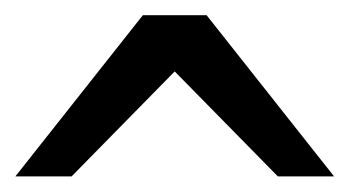

<svg xmlns="http://www.w3.org/2000/svg" viewBox="-20 -801 455 250"><path d="M0 -571.3 166 -781.2H249L415 -571.3H341.8L207.5 -708L73.2 -571.3Z"/></svg>

Font: Andika Cyr
Style: Regular
Weight: 400
Designer: Victor Gaultney, Annie Olsen, Julie Remington, Don Collingsworth, Eric Hays, Becca Hirsbrunner
Foundry: SIL International
Version: Version 5.000